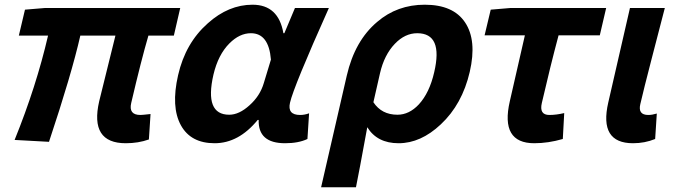

<svg xmlns="http://www.w3.org/2000/svg" viewBox="-20 -594 2878 815"><path d="M401 -164 470 -443H321Q284 -280 188 8L42 0Q134 -227 184 -443H60L86 -553L170 -560H745L718 -443H610Q579 -337 537 -157Q525 -106 576 -106Q584 -106 619 -110L612 -2Q567 14 514 14Q360 14 401 -164Z M748 -62Q705 -140 736 -275Q767 -411 862 -495Q950 -574 1052 -574Q1162 -574 1183 -453H1187L1232 -560H1376Q1226 -225 1211 -158Q1199 -106 1254 -106Q1273 -106 1292 -113L1285 -4Q1247 14 1190 14Q1075 14 1078 -85H1074Q993 14 891 14Q790 14 748 -62ZM1039 -147Q1084 -187 1100 -242L1130 -341Q1121 -453 1045 -453Q997 -453 954 -410Q906 -362 886 -277Q847 -107 953 -107Q995 -107 1039 -147Z M1452 -273Q1486 -421 1581 -501Q1666 -574 1783 -574Q1904 -574 1954 -499Q2005 -423 1974 -289Q1942 -151 1851 -66Q1766 14 1672 14Q1581 14 1539 -54Q1503 143 1491 201H1343ZM1758 -151Q1803 -200 1823 -287Q1862 -453 1751 -453Q1699 -453 1656 -408Q1611 -361 1593 -283L1565 -160Q1600 -107 1667 -107Q1717 -107 1758 -151Z M2144 -164 2208 -444H2037L2063 -553L2146 -560H2553L2526 -444H2351Q2316 -313 2280 -157Q2268 -106 2312 -106Q2341 -106 2375 -114L2369 -4Q2307 14 2248 14Q2103 14 2144 -164Z M2562 -159 2654 -560H2802L2746 -344Q2712 -213 2698 -152Q2687 -106 2732 -106Q2748 -106 2768 -112L2761 -4Q2717 14 2667 14Q2522 14 2562 -159Z"/></svg>

Font: KaiGen Gothic CN Bold
Style: Bold
Weight: 700
Designer: Ryoko NISHIZUKA  (kana & ideographs); Paul D. Hunt (Latin, Greek & Cyrillic); Wenlong ZHANG  (bopomofo); Sandoll Communi
Foundry: Adobe Systems Incorporated
Version: Version 1.002.20150501